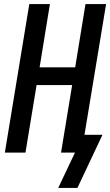

<svg xmlns="http://www.w3.org/2000/svg" viewBox="-20 -755 545 950"><path d="M268 175 351 0H282L337 -334H161L106 0H4L125 -735H227L176 -422H352L403 -735H505L398 -88H487L363 175Z"/></svg>

Font: Iosevka Curly Semibold
Style: Italic
Weight: 600
Italic angle: -9°
Monospace: yes
Designer: Belleve Invis
Foundry: Belleve Invis
Version: Version 22.1.2; ttfautohint (v1.8.4)